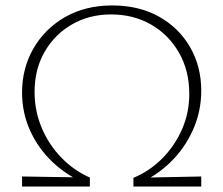

<svg xmlns="http://www.w3.org/2000/svg" viewBox="-20 -685 820 705"><path d="M293 -12Q226 -40 173.5 -89.5Q121 -139 91 -204.5Q61 -270 61 -346Q61 -434 102.5 -506.5Q144 -579 218.5 -622Q293 -665 392 -665Q491 -665 564.5 -623.5Q638 -582 678.5 -511Q719 -440 719 -352Q719 -276 688.5 -208Q658 -140 606 -89.5Q554 -39 489 -11L470 -32Q530 -57 576 -103.5Q622 -150 648.5 -210.5Q675 -271 675 -340Q675 -426 637 -492Q599 -558 534.5 -595Q470 -632 388 -632Q308 -632 244.5 -595.5Q181 -559 144 -495Q107 -431 107 -347Q107 -278 133 -216Q159 -154 205 -106.5Q251 -59 310 -33ZM61 0V-37L310 -33V0ZM470 0V-32L719 -37V0Z"/></svg>

Font: Ysabeau SC ExtraLight
Style: Regular
Weight: 250
Designer: Christian Thalmann (Catharsis Fonts)
Version: Version 2.001;gftools[0.9.30]; featfreeze: smcp